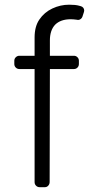

<svg xmlns="http://www.w3.org/2000/svg" viewBox="-20 -777 391 797"><path d="M123.6 -21V-490.4H60.4Q51.8 -490.4 45.6 -496.4Q39.4 -502.5 39.4 -511.4V-524.9Q39.4 -533.4 45.6 -539.4Q51.8 -545.5 60.4 -545.5H123.6V-621.4Q123.6 -667.3 143.5 -696Q163.7 -725.9 197.4 -741.8Q230.8 -757.5 267 -757.5Q294 -757.5 308.6 -753.2L316.1 -751.1Q322.1 -749.3 325.8 -744.5Q329.5 -739.7 329.5 -733.3Q329.5 -730.5 328.5 -727.3L322.1 -707.7Q320.3 -702.1 315.2 -698.2Q310 -694.2 304 -694.2Q302.2 -694.2 299.4 -695Q284.4 -697.1 273.4 -697.1Q231.5 -697.1 208.8 -674.4Q187.1 -651.3 187.1 -609V-545.5H286.9Q295.5 -545.5 301.5 -539.4Q307.5 -533.4 307.5 -524.9V-511.4Q307.5 -502.5 301.5 -496.4Q295.5 -490.4 286.9 -490.4H187.1L186.1 -21.7Q186.1 -12.8 180.4 -6.4Q174.7 0 166.2 0H144.5Q136 0 129.8 -6Q123.6 -12.1 123.6 -21Z"/></svg>

Font: DeltaSans Light
Style: Regular
Weight: 300
Designer: Rasmus Andersson
Foundry: rsms
Version: Version 3.012